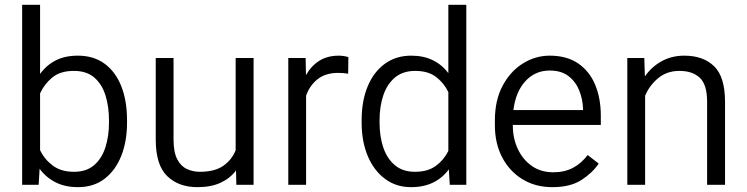

<svg xmlns="http://www.w3.org/2000/svg" viewBox="-20 -770 3112 800"><path d="M509.3 -269V-258.8Q509.3 -180.7 485.1 -120.1Q460.9 -59.6 415.5 -24.9Q370.1 9.8 305.2 9.8Q251 9.8 211.2 -10.5Q171.4 -30.8 145 -66.9L141.1 0H72.3V-750H147V-461.9Q173.3 -498.5 212.2 -518.3Q251 -538.1 304.2 -538.1Q370.1 -538.1 415.8 -504.6Q461.4 -471.2 485.4 -410.6Q509.3 -350.1 509.3 -269ZM434.1 -258.8V-269Q434.1 -326.2 419.4 -372.8Q404.8 -419.4 372.8 -447Q340.8 -474.6 287.6 -474.6Q231 -474.6 197.5 -446.8Q164.1 -418.9 147 -380.9V-144.5Q165 -106.4 199.5 -80.3Q233.9 -54.2 288.6 -54.2Q339.8 -54.2 371.8 -81.5Q403.8 -108.9 418.9 -155.3Q434.1 -201.7 434.1 -258.8Z M964.8 0 963.4 -59.6Q938.5 -26.9 898.9 -8.5Q859.4 9.8 802.2 9.8Q724.6 9.8 676.8 -36.1Q628.9 -82 628.9 -189V-528.3H703.1V-188Q703.1 -136.2 718.3 -106.9Q733.4 -77.6 758.5 -65.9Q783.7 -54.2 812.5 -54.2Q875 -54.2 910.6 -79.3Q946.3 -104.5 961.9 -144V-528.3H1036.6V0Z M1431.6 -531.7 1430.7 -462.9Q1410.6 -466.3 1389.2 -466.3Q1336.4 -466.3 1303.2 -439.9Q1270 -413.6 1255.4 -371.1V0H1181.2V-528.3H1253.4L1254.9 -457Q1275.9 -494.6 1309.8 -516.4Q1343.8 -538.1 1392.1 -538.1Q1402.3 -538.1 1414.6 -536.1Q1426.8 -534.2 1431.6 -531.7Z M1486.8 -258.8V-269Q1486.8 -350.1 1512.2 -410.6Q1537.6 -471.2 1584 -504.6Q1630.4 -538.1 1693.4 -538.1Q1745.1 -538.1 1783.7 -519Q1822.3 -500 1848.1 -465.3V-750H1922.9V0H1854L1850.1 -64.5Q1824.2 -28.8 1784.9 -9.5Q1745.6 9.8 1692.4 9.8Q1630.4 9.8 1584 -24.9Q1537.6 -59.6 1512.2 -120.1Q1486.8 -180.7 1486.8 -258.8ZM1561.5 -269V-258.8Q1561.5 -201.7 1577.1 -155.3Q1592.8 -108.9 1625.5 -81.5Q1658.2 -54.2 1709 -54.2Q1762.7 -54.2 1796.1 -78.9Q1829.6 -103.5 1848.1 -141.1V-386.2Q1831.1 -422.4 1798.1 -448.5Q1765.1 -474.6 1710 -474.6Q1658.7 -474.6 1625.7 -447Q1592.8 -419.4 1577.1 -372.8Q1561.5 -326.2 1561.5 -269Z M2281.7 9.8Q2210.4 9.8 2156.5 -23.4Q2102.5 -56.6 2072.3 -114.7Q2042 -172.9 2042 -247.6V-268.1Q2042 -352.1 2074.2 -412.6Q2106.4 -473.1 2158.7 -505.6Q2210.9 -538.1 2270.5 -538.1Q2341.8 -538.1 2389.2 -505.6Q2436.5 -473.1 2460 -416.5Q2483.4 -359.9 2483.4 -287.6V-249.5H2116.7V-247.6Q2116.7 -193.8 2137.5 -149.4Q2158.2 -105 2195.8 -78.6Q2233.4 -52.2 2285.2 -52.2Q2332.5 -52.2 2367.2 -70.6Q2401.9 -88.9 2428.7 -124L2474.6 -88.4Q2448.7 -49.8 2402.6 -20Q2356.4 9.8 2281.7 9.8ZM2270.5 -476.1Q2210 -476.1 2169.4 -432.1Q2128.9 -388.2 2119.1 -311.5H2409.2V-318.4Q2407.7 -357.9 2393.1 -394Q2378.4 -430.2 2348.4 -453.1Q2318.4 -476.1 2270.5 -476.1Z M2811 -474.6Q2758.8 -474.6 2722.4 -444.3Q2686 -414.1 2668 -371.1V0H2593.8V-528.3H2664.6L2667 -451.7Q2694.8 -491.7 2736.8 -514.9Q2778.8 -538.1 2831.5 -538.1Q2910.2 -538.1 2955.6 -493.9Q3001 -449.7 3001 -345.2V0H2926.3V-345.7Q2926.3 -417.5 2895.8 -446Q2865.2 -474.6 2811 -474.6Z"/></svg>

Font: Vazirmatn RD UI Light
Style: Regular
Weight: 300
Designer: Saber Rastikerdar
Foundry: Saber Rastikerdar
Version: Version 33.003